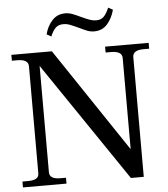

<svg xmlns="http://www.w3.org/2000/svg" viewBox="-60 -956 884 1010"><g transform="rotate(-5 382.5 -451.5)"><path d="M214 -791Q225 -834 252 -863.5Q279 -893 321 -893Q339 -893 357 -886.5Q375 -880 402 -867Q430 -854 447 -848Q464 -842 481 -842Q506 -842 520.5 -856.5Q535 -871 549 -903L573 -890Q561 -845 534.5 -815Q508 -785 465 -785Q447 -785 429.5 -791.5Q412 -798 386 -811Q358 -824 341 -830.5Q324 -837 306 -837Q281 -837 266 -823Q251 -809 238 -778ZM20 -31H49Q78 -31 92.5 -39.5Q107 -48 107 -67V-632Q107 -669 49 -669H20V-700H234L602 -151V-632Q602 -669 544 -669H515V-700H745V-669H715Q658 -669 658 -632V0H590L163 -629V-67Q163 -31 220 -31H250V0H20Z"/></g></svg>

Font: Taviraj Medium
Style: Regular
Weight: 500
Designer: Katatrad Team
Foundry: CadsonDemak
Version: Version 1.030